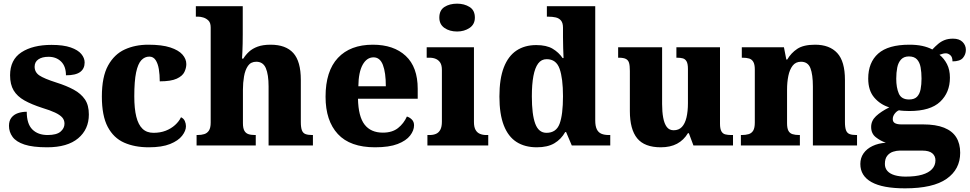

<svg xmlns="http://www.w3.org/2000/svg" viewBox="-20 -794 5292 1048"><path d="M237 10Q159 10 113.5 -5Q68 -20 48.5 -47Q29 -74 29 -107Q29 -135 42.5 -152Q56 -169 78 -176.5Q100 -184 126 -184Q126 -118 156.5 -87.5Q187 -57 240 -57Q289 -57 310.5 -75.5Q332 -94 332 -119Q332 -139 319.5 -153Q307 -167 280.5 -179.5Q254 -192 211 -205Q152 -224 113 -246Q74 -268 54.5 -300.5Q35 -333 35 -383Q35 -468 97 -508.5Q159 -549 261 -549Q326 -549 366 -535Q406 -521 424 -499Q442 -477 442 -453Q442 -419 417.5 -401Q393 -383 340 -383Q340 -432 313.5 -458Q287 -484 245 -484Q210 -484 189.5 -470Q169 -456 169 -430Q169 -400 194.5 -382.5Q220 -365 289 -343Q343 -326 382.5 -304.5Q422 -283 443.5 -251.5Q465 -220 465 -169Q465 -88 406.5 -39Q348 10 237 10Z M792 10Q715 10 657.5 -15.5Q600 -41 568 -101.5Q536 -162 536 -267Q536 -375 570 -436.5Q604 -498 661 -524Q718 -550 789 -550Q864 -550 909.5 -535Q955 -520 976 -496Q997 -472 997 -444Q997 -423 986.5 -401Q976 -379 944.5 -364.5Q913 -350 852 -350Q852 -386 847 -416.5Q842 -447 829.5 -466Q817 -485 795 -485Q770 -485 751.5 -465.5Q733 -446 723 -399Q713 -352 713 -268Q713 -201 724 -157Q735 -113 758 -91Q781 -69 818 -69Q855 -69 884.5 -80.5Q914 -92 935.5 -111.5Q957 -131 968 -154Q983 -147 989 -133Q995 -119 995 -105Q995 -80 974 -53Q953 -26 908.5 -8Q864 10 792 10Z M1053 0V-57H1058Q1079 -57 1095 -62Q1111 -67 1120.5 -81.5Q1130 -96 1130 -125V-644Q1130 -670 1117.5 -682Q1105 -694 1089.5 -698.5Q1074 -703 1063 -703H1049V-760H1305V-606Q1305 -581 1304.5 -556Q1304 -531 1303 -509.5Q1302 -488 1301 -474H1308Q1321 -495 1339.5 -512Q1358 -529 1386.5 -539.5Q1415 -550 1457 -550Q1540 -550 1581 -504.5Q1622 -459 1622 -358V-128Q1622 -98 1628 -82.5Q1634 -67 1648 -62Q1662 -57 1684 -57H1688V0H1446V-322Q1446 -387 1431 -422Q1416 -457 1379 -457Q1349 -457 1333.5 -434.5Q1318 -412 1312 -377Q1306 -342 1306 -305V-122Q1306 -95 1313.5 -81Q1321 -67 1335.5 -62Q1350 -57 1372 -57H1376V0Z M2027 10Q1891 10 1824 -62.5Q1757 -135 1757 -266Q1757 -406 1824.5 -478Q1892 -550 2015 -550Q2129 -550 2194.5 -489Q2260 -428 2260 -309V-255H1934Q1936 -158 1970 -114Q2004 -70 2070 -70Q2121 -70 2152.5 -95Q2184 -120 2201 -158Q2217 -153 2228.5 -141Q2240 -129 2240 -110Q2240 -82 2218.5 -54Q2197 -26 2150.5 -8Q2104 10 2027 10ZM2086 -323Q2086 -398 2070 -439.5Q2054 -481 2019 -481Q1982 -481 1959.5 -440.5Q1937 -400 1936 -323Z M2313 0V-57H2325Q2345 -57 2360 -63.5Q2375 -70 2383.5 -86Q2392 -102 2392 -130V-412Q2392 -438 2383 -452Q2374 -466 2359 -472.5Q2344 -479 2325 -479H2309V-536H2567V-128Q2567 -101 2575.5 -85.5Q2584 -70 2599.5 -63.5Q2615 -57 2633 -57H2645V0ZM2475 -622Q2434 -622 2406 -641.5Q2378 -661 2378 -698Q2378 -738 2406 -756Q2434 -774 2475 -774Q2514 -774 2543 -756Q2572 -738 2572 -698Q2572 -661 2543 -641.5Q2514 -622 2475 -622Z M2910 10Q2845 10 2799.5 -19Q2754 -48 2730 -109.5Q2706 -171 2706 -267Q2706 -364 2730 -426Q2754 -488 2799 -518Q2844 -548 2907 -548Q2963 -548 2996.5 -528Q3030 -508 3051 -477H3056Q3055 -501 3054 -532Q3053 -563 3053 -591V-643Q3053 -669 3042 -682Q3031 -695 3013 -699Q2995 -703 2973 -703H2965V-760H3229V-137Q3229 -106 3237.5 -88.5Q3246 -71 3262.5 -64Q3279 -57 3303 -57H3311V0H3101L3070 -73H3065Q3043 -34 3006 -12Q2969 10 2910 10ZM2963 -69Q3016 -69 3034.5 -118.5Q3053 -168 3053 -269Q3053 -366 3034.5 -418.5Q3016 -471 2964 -471Q2935 -471 2917.5 -447.5Q2900 -424 2891.5 -379Q2883 -334 2883 -268Q2883 -169 2901.5 -119Q2920 -69 2963 -69Z M3587 10Q3498 10 3458 -39Q3418 -88 3418 -188V-407Q3418 -436 3413.5 -451Q3409 -466 3396 -472.5Q3383 -479 3358 -479H3354V-536H3594V-226Q3594 -184 3600 -151.5Q3606 -119 3619.5 -101Q3633 -83 3657 -83Q3685 -83 3702 -101Q3719 -119 3727 -152.5Q3735 -186 3735 -231V-418Q3735 -446 3727.5 -459Q3720 -472 3707 -475.5Q3694 -479 3676 -479H3672V-536H3910V-119Q3910 -91 3917.5 -77.5Q3925 -64 3939 -60.5Q3953 -57 3971 -57H3981V0H3765L3740 -67H3735Q3712 -29 3675.5 -9.5Q3639 10 3587 10Z M4024 0V-57H4028Q4051 -57 4067 -62Q4083 -67 4091.5 -81.5Q4100 -96 4100 -125V-415Q4100 -442 4092 -456Q4084 -470 4069.5 -474.5Q4055 -479 4033 -479H4029V-536H4259L4272 -469H4277Q4298 -505 4332 -527.5Q4366 -550 4429 -550Q4508 -550 4550 -504.5Q4592 -459 4592 -358V-128Q4592 -98 4598 -82.5Q4604 -67 4618 -62Q4632 -57 4654 -57H4658V0H4417V-322Q4417 -387 4403.5 -422Q4390 -457 4352 -457Q4323 -457 4306.5 -435.5Q4290 -414 4283 -379.5Q4276 -345 4276 -305V-122Q4276 -95 4283 -81Q4290 -67 4305 -62Q4320 -57 4342 -57H4346V0Z M4920 234Q4798 234 4737 200Q4676 166 4676 101Q4676 68 4693.5 43Q4711 18 4742.5 3Q4774 -12 4815 -15Q4786 -25 4760.5 -45Q4735 -65 4735 -101Q4735 -135 4761.5 -160Q4788 -185 4834 -208Q4785 -223 4752 -261.5Q4719 -300 4719 -365Q4719 -453 4773.5 -501.5Q4828 -550 4944 -550Q4983 -550 5013.5 -543.5Q5044 -537 5069 -524Q5085 -541 5101 -554.5Q5117 -568 5136.5 -575.5Q5156 -583 5182 -583Q5216 -583 5234 -565Q5252 -547 5252 -522Q5252 -497 5236 -478Q5220 -459 5179 -459Q5179 -483 5167 -493Q5155 -503 5143 -503Q5132 -503 5123.5 -500Q5115 -497 5108 -495Q5133 -475 5149 -444Q5165 -413 5165 -370Q5165 -289 5111.5 -238.5Q5058 -188 4944 -188Q4933 -188 4914 -189Q4895 -190 4887 -192Q4875 -188 4864 -174Q4853 -160 4853 -144Q4853 -128 4865.5 -121.5Q4878 -115 4899 -115H5018Q5088 -115 5133 -97Q5178 -79 5199.5 -44.5Q5221 -10 5221 40Q5221 130 5147 182Q5073 234 4920 234ZM4923 170Q4977 170 5013 159.5Q5049 149 5067.5 129Q5086 109 5086 81Q5086 57 5068.5 42.5Q5051 28 5014 28H4891Q4874 28 4855 34Q4836 40 4823 56Q4810 72 4810 101Q4810 124 4824 139.5Q4838 155 4864 162.5Q4890 170 4923 170ZM4942 -251Q4971 -251 4985.5 -266Q5000 -281 5005 -307Q5010 -333 5010 -365Q5010 -399 5005 -426.5Q5000 -454 4985 -470Q4970 -486 4941 -486Q4914 -486 4898.5 -469.5Q4883 -453 4877.5 -425.5Q4872 -398 4872 -364Q4872 -316 4886 -283.5Q4900 -251 4942 -251Z"/></svg>

Font: Noto Serif Hebrew ExtraBold
Style: Regular
Weight: 800
Version: Version 2.003